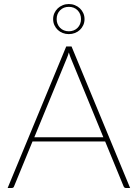

<svg xmlns="http://www.w3.org/2000/svg" viewBox="-20 -934 684 954"><path d="M493.5 -252 332.5 -643.5Q327 -657 322 -673.5Q317.5 -657 311.5 -643.5L150.5 -252ZM626.5 0H605Q597.5 0 594 -8.5L502.5 -231H141.5L50 -8.5Q47.5 0 38.5 0H18L309 -703H335.5ZM244 -839Q244 -855 250.2 -868.8Q256.5 -882.5 267 -892.5Q277.5 -902.5 291.8 -908.2Q306 -914 322 -914Q338 -914 352.2 -908.2Q366.5 -902.5 377 -892.5Q387.5 -882.5 393.8 -868.8Q400 -855 400 -839Q400 -823 393.8 -809.2Q387.5 -795.5 377 -785.5Q366.5 -775.5 352.2 -770Q338 -764.5 322 -764.5Q306 -764.5 291.8 -770Q277.5 -775.5 267 -785.5Q256.5 -795.5 250.2 -809.2Q244 -823 244 -839ZM261.5 -839Q261.5 -826 266 -815Q270.5 -804 278.5 -795.8Q286.5 -787.5 297.8 -783Q309 -778.5 322 -778.5Q335 -778.5 346.2 -783Q357.5 -787.5 365.5 -795.8Q373.5 -804 378 -815Q382.5 -826 382.5 -839Q382.5 -865.5 365.5 -882.8Q348.5 -900 322 -900Q295.5 -900 278.5 -882.8Q261.5 -865.5 261.5 -839Z"/></svg>

Font: Lato 2
Style: Regular
Weight: 200
Designer: Lukasz Dziedzic with Adam Twardoch and Botio Nikoltchev
Foundry: tyPoland Lukasz Dziedzic
Version: Version 2.015; 2015-08-06; http://www.latofonts.com/